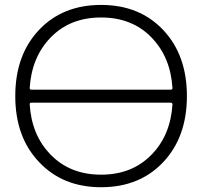

<svg xmlns="http://www.w3.org/2000/svg" viewBox="-20 -784 832 792"><path d="M102.5 -420.9Q102.5 -414.1 109.4 -414.1H683.6Q691.4 -414.1 691.4 -420.9Q683.6 -547.9 605.5 -628.9Q525.4 -711.9 397 -711.9Q268.6 -711.9 188.5 -628.9Q110.4 -547.9 102.5 -420.9ZM109.4 -360.4Q102.5 -360.4 102.5 -353.5Q110.4 -226.6 188.5 -146.5Q268.6 -63.5 397 -63.5Q525.4 -63.5 605.5 -146.5Q683.6 -226.6 691.4 -353.5Q691.4 -360.4 683.6 -360.4ZM140.6 -116.2Q43 -218.8 43 -387.7Q43 -556.6 140.6 -660.2Q238.3 -763.7 397 -763.7Q555.7 -763.7 653.3 -660.2Q751 -556.6 751 -387.7Q751 -218.8 653.3 -115.2Q555.7 -11.7 397 -11.7Q238.3 -11.7 140.6 -116.2Z"/></svg>

Font: Gen Jyuu Gothic P Light
Style: Regular
Weight: 200
Designer: [Source Han Sans]
Ryoko NISHIZUKA  (kana & ideographs); Paul D. Hunt (Latin, Greek & Cyrillic); Wenlong ZHANG  (bopomofo
Version: Version 1.002.20150607